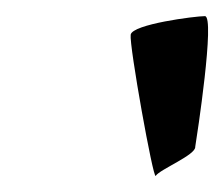

<svg xmlns="http://www.w3.org/2000/svg" viewBox="-20 -800 278 238"><path d="M142 -757C140 -744 170 -577 173 -582C178 -590 223 -608 222 -618C224 -630 247 -780 234 -780C222 -780 144 -770 142 -757Z"/></svg>

Font: Ampere
Style: SCSuCndIta
Weight: 400
Version: Version 1